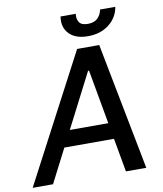

<svg xmlns="http://www.w3.org/2000/svg" viewBox="-119 -1003 917 1082"><g transform="rotate(-10 339.5 -462.0)"><path d="M95.9 0H-20.6L361.9 -727.3H488.6L629.6 0H513.1L478.7 -192.5H194.6ZM242.2 -284.8H462.4L407 -595.2H401.3ZM527.7 -923.7H615.1Q605.1 -863.6 556.5 -825.5Q507.8 -787.3 435.4 -787.3Q363.6 -787.3 327.8 -825.5Q291.9 -863.6 301.8 -923.7H388.8Q384.6 -897 396.8 -876.4Q409.1 -855.8 446.7 -855.8Q484.4 -855.8 503.9 -876.2Q523.4 -896.7 527.7 -923.7Z"/></g></svg>

Font: Inter UI Medium
Style: Italic
Weight: 500
Italic angle: 9.39999°
Designer: Rasmus Andersson
Foundry: rsms
Version: 3.2;8d6f07862